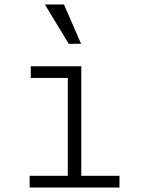

<svg xmlns="http://www.w3.org/2000/svg" viewBox="-20 -835 640 855"><path d="M112 0H512V-52H342V-540H117V-488H282V-52H112ZM286 -640 180 -815H265L341 -640Z"/></svg>

Font: CommitMonoV143 ExtLt
Style: Regular
Weight: 200
Monospace: yes
Designer: Eigil Nikolajsen
Foundry: Eigil Nikolajsen
Version: Version 1.143